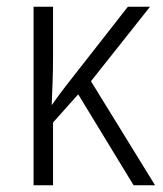

<svg xmlns="http://www.w3.org/2000/svg" viewBox="-20 -552 485 572"><path d="M427 -532H361L177 -297C162 -278 150 -261 135 -240H134C136 -283 138 -332 138 -383V-532H80V0H138V-187L213 -271L378 0H442L251 -310Z"/></svg>

Font: Noto Sans SemiCondensed Light
Style: Regular
Weight: 300
Width: 4
Designer: Monotype Design Team
Foundry: Monotype Imaging Inc.
Version: Version 2.013